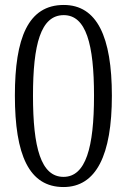

<svg xmlns="http://www.w3.org/2000/svg" viewBox="-20 -744 512 774"><path d="M236 10C368 10 431 -119 431 -358C431 -596 371 -724 237 -724C93 -724 40 -590 40 -359C40 -119 97 10 236 10ZM236 -31C145 -31 113 -149 113 -358C113 -565 144 -683 237 -683C327 -683 359 -566 359 -358C359 -150 326 -31 236 -31Z"/></svg>

Font: Noto Serif Armenian Condensed Light
Style: Regular
Weight: 300
Width: 3
Designer: Monotype Design Team
Foundry: Monotype Imaging Inc.
Version: Version 2.008